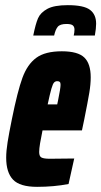

<svg xmlns="http://www.w3.org/2000/svg" viewBox="-20 -717 393 745"><path d="M4 -105Q4 -131 9.5 -165.5Q15 -200 26 -254Q48 -363 67 -415Q86 -467 120.5 -492.5Q155 -518 220 -518Q282 -518 307 -494Q332 -470 332 -417Q332 -390 326.5 -357Q321 -324 307 -254L298 -211H145Q139 -182 135.5 -161Q132 -140 132 -127Q132 -110 141.5 -105.5Q151 -101 173 -101L268 -102L246 -3Q189 8 124 8Q57 8 30.5 -20Q4 -48 4 -105ZM202 -312 205 -326Q215 -375 215 -388Q215 -396 212 -399Q209 -402 202 -402Q195 -402 190 -397Q185 -392 179.5 -373Q174 -354 165 -312ZM353 -625Q353 -607 348 -579H266Q269 -591 269 -602Q269 -613 262.5 -618.5Q256 -624 238 -624Q213 -624 204 -613Q195 -602 190 -579H109Q118 -624 127.5 -646Q137 -668 163.5 -682.5Q190 -697 243 -697Q305 -697 329 -679Q353 -661 353 -625Z"/></svg>

Font: Saira Ultra Condensed Black
Style: Italic
Weight: 900
Width: 1
Italic angle: -12°
Designer: Hector Gatti with collaboration of the Omnibus-Type team
Foundry: Omnibus-Type
Version: Version 1.001; ttfautohint (v1.8)